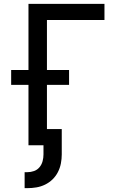

<svg xmlns="http://www.w3.org/2000/svg" viewBox="-20 -755 640 998"><path d="M108 223V140H122Q140 140 157 134Q174 128 185.5 114Q197 100 201.5 82.5Q206 65 206 48V0H128V-314H38V-391H128V-735H523V-651H224V-391H339V-314H224V-84H301V48Q301 71 296.5 94.5Q292 118 281 139.5Q270 161 253 177.5Q236 194 214.5 204.5Q193 215 169.5 219Q146 223 122 223Z"/></svg>

Font: Iosevka Aile Medium
Style: Regular
Weight: 500
Designer: Belleve Invis
Foundry: Belleve Invis
Version: Version 27.3.5; ttfautohint (v1.8.4)